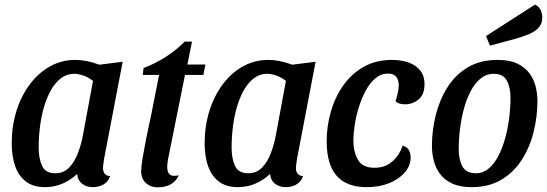

<svg xmlns="http://www.w3.org/2000/svg" viewBox="-20 -789 2364 830"><path d="M173.8 20Q123.3 20 91.7 -4.5Q60 -29 45.3 -71.4Q30.7 -113.8 30.7 -169Q30.7 -243.3 50.9 -308.6Q71.2 -373.8 108.4 -423.8Q145.7 -473.8 196 -501.9Q246.3 -530 305.7 -530Q354.5 -530 409.3 -509.3L510.3 -522L430.3 -104.2Q429.3 -95.3 427.3 -83.3Q425.3 -71.3 425.3 -62.2Q425.3 -47.2 432.8 -38Q440.2 -28.8 455.7 -27.7Q450.8 -11.3 439.5 -0.8Q428.2 9.7 413.3 14.8Q398.5 20 381.3 20Q354 20 335.2 5.6Q316.3 -8.8 313.3 -37Q287.3 -11.8 251.8 4.1Q216.3 20 173.8 20ZM218.3 -40Q255.7 -40 279.5 -65.2Q303.3 -90.5 317.2 -127.9Q331.2 -165.3 337.7 -200.2L382 -439.2Q362.5 -454.7 340.7 -462.3Q318.8 -470 300.7 -470Q270.2 -470 245.6 -452.2Q221 -434.5 202.5 -403.2Q184 -371.8 171.5 -330.8Q159 -289.7 153.1 -243.2Q147.2 -196.8 147.2 -149.8Q147.2 -104.5 161.8 -72.2Q176.5 -40 218.3 -40Z M659.8 20.8Q632.3 20.8 611.3 2.8Q590.3 -15.2 590.3 -49.3Q590.3 -69.3 596.4 -105.5Q602.5 -141.7 610.5 -183Q618.5 -224.3 627 -261.8Q635.5 -299.3 639.3 -321.7L667.7 -465H596.7L600.7 -495Q649.3 -513 696 -542.8Q742.7 -572.7 778.8 -609.3H810L790 -510H868L859 -465H779.7L711.2 -124.7Q707.7 -109.2 705.7 -96.7Q703.7 -84.2 702.8 -73Q702 -45.7 713.2 -35.2Q724.3 -24.8 752.8 -31Q744.3 -12.3 730.4 -0.9Q716.5 10.5 698.9 15.7Q681.3 20.8 659.8 20.8Z M1007.8 20Q957.3 20 925.7 -4.5Q894 -29 879.3 -71.4Q864.7 -113.8 864.7 -169Q864.7 -243.3 884.9 -308.6Q905.2 -373.8 942.4 -423.8Q979.7 -473.8 1030 -501.9Q1080.3 -530 1139.7 -530Q1188.5 -530 1243.3 -509.3L1344.3 -522L1264.3 -104.2Q1263.3 -95.3 1261.3 -83.3Q1259.3 -71.3 1259.3 -62.2Q1259.3 -47.2 1266.8 -38Q1274.2 -28.8 1289.7 -27.7Q1284.8 -11.3 1273.5 -0.8Q1262.2 9.7 1247.3 14.8Q1232.5 20 1215.3 20Q1188 20 1169.2 5.6Q1150.3 -8.8 1147.3 -37Q1121.3 -11.8 1085.8 4.1Q1050.3 20 1007.8 20ZM1052.3 -40Q1089.7 -40 1113.5 -65.2Q1137.3 -90.5 1151.2 -127.9Q1165.2 -165.3 1171.7 -200.2L1216 -439.2Q1196.5 -454.7 1174.7 -462.3Q1152.8 -470 1134.7 -470Q1104.2 -470 1079.6 -452.2Q1055 -434.5 1036.5 -403.2Q1018 -371.8 1005.5 -330.8Q993 -289.7 987.1 -243.2Q981.2 -196.8 981.2 -149.8Q981.2 -104.5 995.8 -72.2Q1010.5 -40 1052.3 -40Z M1565 20Q1478 20 1435.1 -29.3Q1392.2 -78.7 1392.2 -178.2Q1392.2 -243 1409.9 -305.3Q1427.7 -367.7 1463.1 -418.5Q1498.5 -469.3 1551.4 -499.7Q1604.3 -530 1674.7 -530Q1715.8 -530 1747.6 -518.3Q1779.3 -506.7 1797.2 -483.6Q1815.2 -460.5 1815.2 -425.2Q1815.2 -380.2 1789.2 -359.1Q1763.3 -338 1731.3 -338Q1721.7 -338 1709.3 -340.8Q1697 -343.5 1689.7 -351.7Q1695.2 -366.8 1699.4 -386.2Q1703.7 -405.7 1703.7 -420.3Q1703.7 -444.7 1692.2 -457.8Q1680.7 -471 1657 -471Q1627.3 -471 1603.3 -451Q1579.3 -431 1561.5 -398.2Q1543.7 -365.5 1531.6 -326.8Q1519.5 -288.2 1513.6 -249.9Q1507.7 -211.7 1507.7 -181.8Q1507.7 -132.7 1527.4 -98.2Q1547.2 -63.7 1599 -63.7Q1644.5 -63.7 1675.7 -90.7Q1706.8 -117.7 1720.3 -159.7Q1738.8 -154.3 1747 -140.7Q1755.2 -127 1755.2 -108.2Q1755.2 -73.3 1730.3 -44.1Q1705.5 -14.8 1662.9 2.6Q1620.3 20 1565 20Z M2018.7 20Q1967.2 20 1933.5 3.8Q1899.8 -12.3 1880.9 -38.8Q1862 -65.2 1854.6 -96.6Q1847.2 -128 1847.2 -157.7Q1847.2 -226 1863.8 -292.1Q1880.5 -358.2 1914.7 -412.2Q1948.8 -466.2 2002.6 -498.1Q2056.3 -530 2131.3 -530Q2183.8 -530 2217 -513.8Q2250.2 -497.7 2269.3 -471.3Q2288.5 -445 2295.9 -413.8Q2303.3 -382.5 2303.3 -353Q2303.3 -284.7 2286.7 -218.2Q2270 -151.7 2235.4 -97.8Q2200.8 -44 2147.2 -12Q2093.5 20 2018.7 20ZM2037.7 -40Q2068 -40 2092.2 -60.2Q2116.3 -80.3 2134.2 -114.5Q2152 -148.7 2163.8 -191.2Q2175.5 -233.7 2181.2 -278.9Q2186.8 -324.2 2186.8 -366.3Q2186.8 -411.5 2170.9 -440.8Q2155 -470 2113 -470Q2082.5 -470 2057.9 -449.9Q2033.3 -429.8 2015.4 -396.2Q1997.5 -362.5 1985.8 -320Q1974.2 -277.5 1968.6 -231.8Q1963 -186.2 1963 -143.7Q1963 -98.7 1979.3 -69.3Q1995.7 -40 2037.7 -40ZM2098 -591.7 2081 -633.2 2292.2 -768.8Q2309.7 -762.5 2316.9 -746Q2324.2 -729.5 2324.2 -713.2Q2324.2 -685.5 2307.4 -668.2Q2290.7 -650.8 2264.8 -640.6Q2239 -630.3 2209.8 -621.8Z"/></svg>

Font: Sansita Swashed Light
Style: Regular
Weight: 300
Designer: Pablo Cosgaya
Foundry: Omnibus-Type
Version: Version 1.003